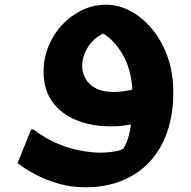

<svg xmlns="http://www.w3.org/2000/svg" viewBox="-20 -533 808 813"><path d="M342.9 260Q280.9 260 228.4 244.7Q176 229.4 137 209.3Q98 189.1 76.2 173.5Q54.4 157.9 54.4 157.6L111.6 15.6H122.4Q182 61.2 250.4 85.6Q318.7 110 397.8 113.5Q442.6 113.5 476 106.2Q509.4 98.9 534.8 75.2L485.3 120.3Q503.6 99.6 516.2 69Q528.8 38.4 535 -9Q541.3 -56.4 541.3 -128.5Q541.3 -174 532 -216.4Q522.8 -258.8 503 -296Q483.2 -333.2 452.9 -362.8Q422.7 -392.5 380.4 -411.1L463.6 -406.8Q397.2 -392.1 362.6 -348Q328 -303.8 328 -252.1Q328 -225.2 342.1 -200Q356.1 -174.8 385.4 -159.3Q414.6 -143.7 461.1 -143.7Q482.4 -143.7 504.6 -146.7Q526.8 -149.6 549.3 -156.7L553.2 -10.8Q527 -3.7 501 -0.8Q475 2.2 450.9 2.2Q367.8 2.2 302.9 -24.4Q237.9 -51 201.2 -102.7Q164.6 -154.4 164.6 -228.9Q164.6 -286.8 185.8 -338.3Q207 -389.7 244 -428.8Q280.9 -467.8 328.5 -490.5Q376.1 -513.1 429.3 -513.1Q481.4 -513.1 531.8 -486.6Q582.1 -460 623.3 -411Q664.5 -361.9 689.2 -293.6Q713.8 -225.2 713.8 -141.3Q713.8 -48.7 688.1 25.5Q662.4 99.6 613.8 152Q565.1 204.3 496.5 232.2Q427.8 260 342.9 260Z"/></svg>

Font: Kufam
Style: Italic
Weight: 400
Italic angle: -11°
Designer: Artur Schmal
Foundry: Original Type
Version: Version 1.301; ttfautohint (v1.8.3)